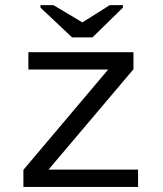

<svg xmlns="http://www.w3.org/2000/svg" viewBox="-20 -733 640 753"><path d="M71.8 0V-66.9L404.3 -460.4H91.3V-528.3H503.4V-461.4L170.4 -67.9H521.5V0ZM342.8 -586.4H262.7L138.7 -703.1V-712.9H189.5L302.7 -645.5H303.7L410.6 -712.9H461.9V-703.1Z"/></svg>

Font: Cousine
Style: Regular
Weight: 400
Monospace: yes
Designer: Steve Matteson
Foundry: Ascender Corporation
Version: Version 1.20